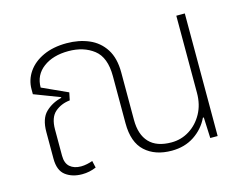

<svg xmlns="http://www.w3.org/2000/svg" viewBox="-82 -687 1065 829"><g transform="rotate(-15 450.0 -273.0)"><path d="M192 8Q148 8 118.5 -14Q89 -36 89 -89V-208Q89 -268 118 -296Q147 -324 189 -334L190 -337L75 -381V-403Q75 -445 99 -480Q123 -515 167.5 -535.5Q212 -556 272 -556Q327 -556 371.5 -537Q416 -518 442 -477.5Q468 -437 468 -373V-161Q468 -95 501 -60Q534 -25 600 -25Q644 -25 680.5 -48Q717 -71 739 -111Q761 -151 761 -203V-548H799V0H766L762 -93H758Q736 -47 693 -18.5Q650 10 592 10Q518 10 473.5 -30.5Q429 -71 429 -156V-367Q429 -451 384 -486Q339 -521 271 -521Q202 -521 158.5 -488.5Q115 -456 115 -400L229 -348L222 -314Q183 -310 155.5 -286.5Q128 -263 128 -209V-92Q128 -58 146.5 -42Q165 -26 196 -26Q209 -26 223 -29Q237 -32 248 -36L255 -5Q225 8 192 8Z"/></g></svg>

Font: Noto Sans Thai ExtraLight
Style: Regular
Weight: 200
Designer: Monotype Design Team
Foundry: Monotype Imaging Inc.
Version: Version 2.001; ttfautohint (v1.8.4.7-5d5b)